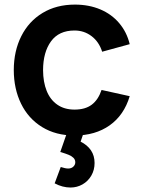

<svg xmlns="http://www.w3.org/2000/svg" viewBox="-20 -575 616 836"><path d="M287.2 241.5Q252 241.5 218 223.3L244.5 152.2Q264.9 158.8 276.7 158.8Q290.7 158.8 299.2 150.7Q307.8 142.5 307.8 131.8Q307.8 120.1 299.8 112.2Q291.7 104.3 279.2 99.2Q266.8 94.1 246.4 87.8Q245.4 87.4 244.5 87.4Q243.5 87.3 242.5 86.8L278 -15.3L350.8 -16.2L331 41.8Q360.2 56.2 376 79.6Q391.8 102.9 391.8 134.7Q391.8 165.2 377.5 189.8Q363.2 214.3 339.2 227.9Q315.2 241.5 287.2 241.5ZM304.5 15Q223.1 15 163.3 -21.8Q103.5 -58.5 71.9 -123.2Q40.2 -187.8 40 -270Q40.2 -352.9 72.7 -417.5Q105.2 -482.2 165.4 -518.6Q225.6 -555 306.2 -555Q366.9 -555 416.5 -534.2Q466 -513.3 499 -474.3Q532.1 -435.3 544.8 -382.7L424.8 -349.8Q411.1 -393 378.7 -417.6Q346.3 -442.2 304.5 -442.2Q236.4 -442.2 202.1 -395Q167.8 -347.9 167.5 -270Q167.7 -218 183.2 -179.3Q198.7 -140.7 229.5 -119.3Q260.3 -97.8 304.5 -97.8Q351.2 -97.8 379.4 -119.1Q407.7 -140.4 422.2 -183.3L544.8 -156.2Q520.1 -73.7 457.6 -29.3Q395.1 15 304.5 15Z"/></svg>

Font: Manrope
Style: Regular
Weight: 400
Designer: Mikhail Sharanda
Foundry: Mikhail Sharanda
Version: Version 4.503